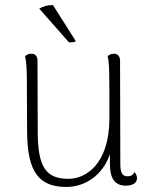

<svg xmlns="http://www.w3.org/2000/svg" viewBox="-20 -726 595 758"><path d="M279 -564 189 -706C168 -706 149 -701 135 -692L252 -559C260 -558 277 -559 279 -564ZM511 -47C504 -32 492 -30 484 -30C463 -30 455 -43 455 -80L454 -486C454 -504 444 -514 430 -514C417 -514 409 -508 405 -504C412 -476 412 -441 412 -260C412 -75 316 -20 251 -20C163 -20 129 -64 129 -206L128 -487C128 -504 119 -514 104 -514C92 -514 84 -509 79 -504C84 -484 86 -450 86 -412L87 -205C88 -44 136 12 242 12C318 12 386 -36 414 -117V-78C414 -22 433 7 477 7C504 7 521 -4 521 -23C521 -30 518 -38 511 -47Z"/></svg>

Font: Arima Koshi ExtraLight
Style: Regular
Weight: 275
Designer: Joana Correia and Natanael Gama
Foundry: NDISCOVER
Version: Version 1.019;PS 001.019;hotconv 1.0.88;makeotf.lib2.5.64775